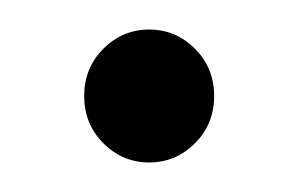

<svg xmlns="http://www.w3.org/2000/svg" viewBox="-20 -280 199 130"><path d="M50 -183Q37 -196 37 -215Q37 -234 50 -247Q63 -260 81 -260Q99 -260 112 -247Q125 -234 125 -215Q125 -196 112 -183Q99 -170 81 -170Q63 -170 50 -183Z"/></svg>

Font: Triodion Unicode
Style: Normal
Weight: 400
Version: Version 1.1